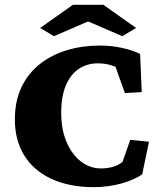

<svg xmlns="http://www.w3.org/2000/svg" viewBox="-20 -772 663 801"><path d="M371.1 8.8Q269.5 8.8 195.3 -25.4Q121.1 -59.6 81.5 -123Q42 -186.5 42 -273.4Q42 -350.6 69.8 -408.7Q97.7 -466.8 147 -505.4Q196.3 -543.9 260.3 -563Q324.2 -582 397.5 -582Q445.3 -582 490.7 -571.8Q536.1 -561.5 564.5 -546.9L571.3 -387.7L501 -383.8L461.9 -493.2Q443.4 -501 425.8 -504.4Q408.2 -507.8 388.7 -507.8Q343.8 -507.8 309.1 -484.9Q274.4 -461.9 254.9 -416Q235.4 -370.1 235.4 -301.8Q235.4 -231.4 257.8 -179.2Q280.3 -127 317.9 -98.1Q355.5 -69.3 401.4 -69.3Q428.7 -69.3 451.7 -76.2Q474.6 -83 491.2 -96.7L523.4 -188.5L601.6 -180.7L573.2 -44.9Q543 -22.5 487.3 -6.8Q431.6 8.8 371.1 8.8ZM547.9 -655.3 490.2 -621.1 313.5 -697.3H381.8L205.1 -621.1L147.5 -655.3L284.2 -752H411.1Z"/></svg>

Font: Crimson Pro Black
Style: Regular
Weight: 900
Designer: Jacques Le Bailly
Foundry: Baron von Fonthausen
Version: Version 1.003